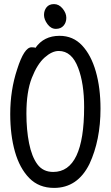

<svg xmlns="http://www.w3.org/2000/svg" viewBox="-20 -894 540 938"><path d="M244 24Q170 24 123 -24Q76 -72 53 -153Q30 -234 30 -337Q30 -454 64 -556Q98 -663 134 -663Q150 -663 153 -660Q194 -719 271 -719Q337 -719 381 -672Q425 -625 448 -545Q471 -465 471 -363Q471 -209 417 -93Q359 24 244 24ZM240 -54Q391 -54 391 -371Q391 -486 362 -562Q331 -645 267 -645Q234 -645 198 -613Q162 -581 135.5 -513.5Q109 -446 109 -339Q109 -260 122 -194.5Q135 -129 162.5 -91.5Q190 -54 240 -54ZM253 -753Q229 -753 212 -776Q195 -799 195 -821Q195 -843 207.5 -858.5Q220 -874 244 -874Q268 -874 286 -852Q304 -830 304 -807Q304 -784 290.5 -768.5Q277 -753 253 -753Z"/></svg>

Font: LXGW WenKai Mono TC
Style: Bold
Weight: 700
Designer: LXGW / Fontworks Inc.
Foundry: LXGW / Fontworks Inc.
Version: Version 1.330